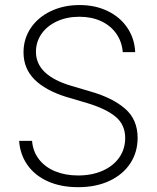

<svg xmlns="http://www.w3.org/2000/svg" viewBox="-20 -738 628 769"><path d="M297.9 -670.9Q248 -670.9 208.3 -652.6Q168.5 -634.3 146.2 -602.3Q124 -570.3 124 -530.3Q124 -435.5 267.6 -393.6L343.8 -371.1Q430.7 -346.2 481 -302.7Q531.2 -259.3 531.2 -185.5Q531.2 -128.9 502 -84Q472.7 -39.1 418.7 -13.7Q364.7 11.7 293 11.7Q224.1 11.7 172.1 -11.5Q120.1 -34.7 90.3 -76.7Q60.5 -118.7 56.6 -173.8H108.4Q111.8 -131.3 136.2 -99.9Q160.6 -68.4 201.2 -51.8Q241.7 -35.2 293 -35.2Q347.7 -35.2 390.6 -54Q433.6 -72.8 457.5 -106.9Q481.4 -141.1 481.4 -185.5Q481.4 -237.8 443.8 -269.8Q406.2 -301.8 329.1 -325.2L246.1 -349.6Q161.6 -376 117.9 -419.9Q74.2 -463.9 74.2 -528.3Q74.2 -583 103.5 -626.2Q132.8 -669.4 184.1 -693.6Q235.4 -717.8 298.8 -717.8Q361.8 -717.8 411.6 -693.6Q461.4 -669.4 490.2 -626.5Q519 -583.5 521.5 -529.3H471.7Q468.3 -571.3 445.6 -603.5Q422.9 -635.7 384.8 -653.3Q346.7 -670.9 297.9 -670.9Z"/></svg>

Font: Pretendard Std ExtraLight
Style: Regular
Weight: 200
Designer: Base glyphs from Inter by Rasmus Andersson; Hangeul glyphs from Noto Sans CJK(Source Han Sans) by Jang Soo-young and Kan
Foundry: Kil Hyung-jin
Version: Version 1.309